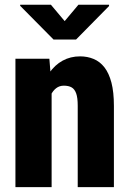

<svg xmlns="http://www.w3.org/2000/svg" viewBox="-20 -770 535 790"><path d="M192.4 -415.5V0H43.5V-528.3H183.1ZM172.9 -282.2 136.2 -281.2Q135.7 -341.3 147.7 -388.7Q159.7 -436 182.6 -469.5Q205.6 -502.9 237.8 -520.5Q270 -538.1 309.6 -538.1Q339.8 -538.1 365.5 -527.3Q391.1 -516.6 409.7 -492.9Q428.2 -469.2 438.5 -430.2Q448.7 -391.1 448.7 -334V0H299.8V-335Q299.8 -367.7 293.5 -385.5Q287.1 -403.3 274.7 -410.4Q262.2 -417.5 242.7 -417.5Q224.6 -417.5 211.2 -407.2Q197.8 -397 189 -378.7Q180.2 -360.4 176.5 -335.7Q172.9 -311 172.9 -282.2ZM189.5 -750.5 246.1 -683.1 302.7 -750.5H428.7V-745.1L293 -607.4H200.2L63 -746.1V-750.5Z"/></svg>

Font: Roboto Condensed ExtraBold
Style: Regular
Weight: 800
Designer: Christian Robertson
Foundry: Google
Version: Version 3.008; 2023